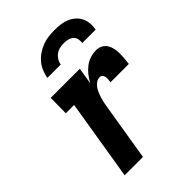

<svg xmlns="http://www.w3.org/2000/svg" viewBox="-217 -837 933 933"><g transform="rotate(-45 250.0 -370.0)"><path d="M76 0 144 -415H87L88 -520H288L274 -434Q284 -453 297.5 -470.5Q311 -488 328.5 -501.5Q346 -515 366.5 -521.5Q387 -528 407 -528Q425 -528 439.5 -520.5Q454 -513 462.5 -499.5Q471 -486 474.5 -469.5Q478 -453 478 -436.5Q478 -420 476.5 -402.5Q475 -385 473 -368H347Q348 -377 349 -385.5Q350 -394 348.5 -402.5Q347 -411 341.5 -417Q336 -423 327 -423Q314 -423 302.5 -415Q291 -407 283.5 -396Q276 -385 271 -373Q266 -361 262 -348.5Q258 -336 255.5 -323.5Q253 -311 251 -299L202 0ZM145 -600Q149 -621 157 -641Q165 -661 179.5 -678Q194 -695 212.5 -707.5Q231 -720 251 -727.5Q271 -735 292 -737.5Q313 -740 334 -740Q355 -740 375 -737.5Q395 -735 413 -727.5Q431 -720 445.5 -707.5Q460 -695 468.5 -678Q477 -661 479 -641Q481 -621 477 -600H385Q387 -614 384 -627Q381 -640 371 -648.5Q361 -657 348 -660Q335 -663 321 -663Q307 -663 293 -660Q279 -657 267 -648.5Q255 -640 247 -627Q239 -614 237 -600Z"/></g></svg>

Font: Iosevka Curly Slab Extrabold
Style: Italic
Weight: 800
Italic angle: -9°
Monospace: yes
Designer: Belleve Invis
Foundry: Belleve Invis
Version: Version 22.1.2; ttfautohint (v1.8.4)